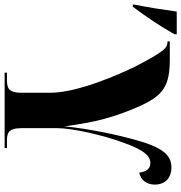

<svg xmlns="http://www.w3.org/2000/svg" viewBox="-32 -787 784 830"><g transform="rotate(90 360.0 -372.0)"><path d="M-35 -554H-26C17 -611 58 -672 93 -734V-744H-5C-13 -687 -23 -620 -35 -562ZM259 0H585V-10H556C522 -10 499 -14 499 -73V-227C499 -291 528 -423 563 -517C594 -603 619 -630 650 -630C676 -630 688 -610 691 -582C720 -587 743 -611 743 -649C743 -692 716 -721 669 -721C614 -721 581 -682 547 -556C529 -489 503 -375 491 -259C474 -392 451 -476 406 -579C359 -685 318 -714 202 -714H124V-704H126C152 -704 167 -691 232 -566C265 -499 346 -317 346 -197V-73C346 -14 323 -10 287 -10H259Z"/></g></svg>

Font: Noto Serif Display Condensed Extra
Style: Regular
Weight: 800
Width: 3
Designer: Monotype Design Team
Foundry: Monotype Imaging Inc.
Version: Version 1.900